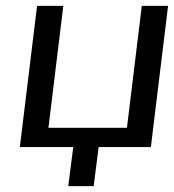

<svg xmlns="http://www.w3.org/2000/svg" viewBox="-20 -504 596 658"><path d="M466 -484 415 -66H146L197 -484H107L48 0H231L214 134H301L318 0H497L556 -484Z"/></svg>

Font: Gamestation Display
Style: Italic
Weight: 400
Designer: Jonas Hecksher
Foundry: Jonas Hecksher, Playtypeª, e-types AS
Version: Version 1.003